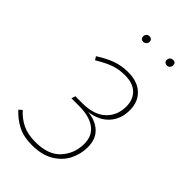

<svg xmlns="http://www.w3.org/2000/svg" viewBox="-222 -783 864 864"><g transform="rotate(45 210.5 -350.5)"><path d="M363 -413Q363 -356 329 -319Q295 -282 235 -275Q286 -270 316.5 -241.5Q347 -213 347 -161Q347 -118 327.5 -79Q308 -40 266.5 -15Q225 10 162 10Q109 10 72 -9Q35 -28 6 -60L21 -73Q47 -44 80.5 -27.5Q114 -11 163 -11Q246 -11 285.5 -55.5Q325 -100 325 -161Q325 -212 289 -238.5Q253 -265 188 -265H139L145 -284H189Q263 -284 301.5 -320Q340 -356 340 -413Q340 -457 313.5 -483Q287 -509 237 -509Q197 -509 165.5 -497.5Q134 -486 93 -461L83 -477Q123 -503 159 -516Q195 -529 237 -529Q296 -529 329.5 -497.5Q363 -466 363 -413ZM170 -690Q170 -699 175.5 -705Q181 -711 191 -711Q198 -711 203 -706.5Q208 -702 208 -694Q208 -685 202 -679Q196 -673 187 -673Q179 -673 174.5 -677.5Q170 -682 170 -690ZM320 -690Q320 -699 325.5 -705Q331 -711 341 -711Q349 -711 353.5 -706.5Q358 -702 358 -694Q358 -685 352.5 -679Q347 -673 338 -673Q330 -673 325 -677.5Q320 -682 320 -690Z"/></g></svg>

Font: Fira Sans Condensed Thin
Style: Italic
Weight: 250
Width: 3
Italic angle: -8°
Designer: Carrois Corporate & Edenspiekermann AG
Foundry: Carrois Corporate GbR & Edenspiekermann AG
Version: Version 4.203